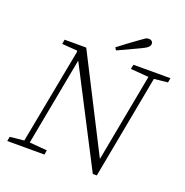

<svg xmlns="http://www.w3.org/2000/svg" viewBox="-149 -983 1085 1127"><g transform="rotate(20 394.0 -419.0)"><path d="M551 -646 557 -674H788L783 -646L698 -637L577 10H552L244 -586L141 -37L251 -28L246 0H14L19 -28L107 -37L220 -633L217 -639L122 -646L127 -674H262L561 -87L664 -637ZM422 -734Q451 -756 479.5 -777.5Q508 -799 535 -818Q558 -835 569 -842Q580 -849 592 -848Q603 -848 610 -841Q617 -834 616 -823Q615 -813 605 -803.5Q595 -794 565 -780Q500 -750 432 -718Z"/></g></svg>

Font: Source Serif Pro Light
Style: Italic
Weight: 300
Italic angle: -12°
Designer: Frank Grießhammer
Foundry: Adobe Systems Incorporated
Version: Version 3.001;hotconv 1.0.111;makeotfexe 2.5.65597